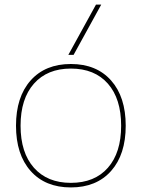

<svg xmlns="http://www.w3.org/2000/svg" viewBox="-20 -810 620 840"><path d="M290 10Q178 10 114 -62Q50 -134 50 -260Q50 -386 114 -458Q178 -530 290 -530Q402 -530 466 -458Q530 -386 530 -260Q530 -134 466 -62Q402 10 290 10ZM290 -10Q394 -10 452 -76Q510 -142 510 -260Q510 -378 452 -444Q394 -510 290 -510Q187 -510 128.5 -444Q70 -378 70 -260Q70 -142 128.5 -76Q187 -10 290 -10ZM302 -570H279L400 -790H423Z"/></svg>

Font: M PLUS 1 Thin
Style: Regular
Weight: 100
Designer: Coji Morishita
Foundry: UNDERFOREST DESIGN
Version: Version 1.001